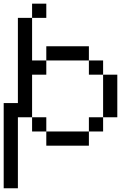

<svg xmlns="http://www.w3.org/2000/svg" viewBox="-20 -866 732 1040"><path d="M153.8 -769.2V-846.2H230.8V-769.2ZM230.8 -76.9V-153.8H461.5V-76.9ZM0 153.8V-307.7H76.9V153.8ZM153.8 -153.8V-230.8H230.8V-153.8ZM461.5 -153.8V-230.8H538.5V-153.8ZM538.5 -230.8V-461.5H615.4V-230.8ZM461.5 -461.5V-538.5H538.5V-461.5ZM76.9 -230.8V-769.2H153.8V-538.5H230.8V-461.5H153.8V-230.8ZM230.8 -538.5V-615.4H461.5V-538.5Z"/></svg>

Font: Mintsoda - Lime Green 13x16
Style: Regular
Weight: 400
Designer: Mintsoda-15
Version: Version 1.0